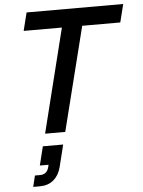

<svg xmlns="http://www.w3.org/2000/svg" viewBox="-62 -724 786 1059"><g transform="rotate(-5 330.5 -194.0)"><path d="M280.8 0H169.2L312.5 -575H100.8L125.8 -675H660.8L635.8 -575H425ZM78.3 286.7 93.3 225H121.7Q160 225 170 185.8L173.3 172.5H125L150.8 68.3H263.3L232.5 192.5Q220.8 236.7 190.8 261.7Q160.8 286.7 115 286.7Z"/></g></svg>

Font: Funnel Sans Medium
Style: Italic
Weight: 500
Italic angle: -14.036°
Version: Version 1.000; Beta; Release 5; Build 24; ttfautohint (v1.8.